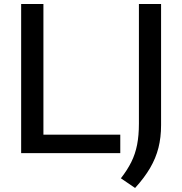

<svg xmlns="http://www.w3.org/2000/svg" viewBox="-20 -760 904 953"><path d="M85 0V-740H195.5V-91.5H577V0ZM650.5 173 580 125Q612 84 631.8 44.2Q651.5 4.5 660.5 -41.5Q669.5 -87.5 669.5 -146.5V-740H779.5V-139Q779.5 -78 766.5 -26.5Q753.5 25 725.2 73.5Q697 122 650.5 173Z"/></svg>

Font: Encode Sans SC SemiExpanded Medium
Style: Regular
Weight: 500
Width: 6
Designer: Multiple Designers
Foundry: Impallari Type
Version: Version 3.002